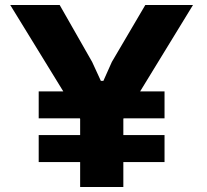

<svg xmlns="http://www.w3.org/2000/svg" viewBox="-20 -749 829 769"><path d="M135 -275V-383H639V-275ZM135 -100V-208H639V-100ZM301 0V-273L21 -729H219L349 -501L384 -425H394L428 -501L562 -729H753L474 -273V0Z"/></svg>

Font: Hubot Sans
Style: Bold
Weight: 700
Designer: Deni Anggara
Foundry: GitHub, Inc., Subsidiary of Microsoft Corporation
Version: Version 2.000